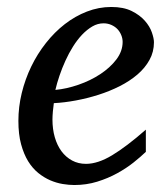

<svg xmlns="http://www.w3.org/2000/svg" viewBox="-20 -513 474 545"><path d="M328.1 -394Q328.1 -403.8 324.2 -413.3Q320.3 -422.9 313.5 -430.2Q306.6 -437.5 296.4 -442.1Q286.1 -446.8 273.9 -446.8Q257.3 -446.8 242.2 -438Q227.1 -429.2 213.1 -414.6Q199.2 -399.9 187.3 -380.9Q175.3 -361.8 165.8 -340.8Q156.2 -319.8 148.9 -298.3Q141.6 -276.9 137.2 -257.8Q168.9 -260.7 202.9 -272.5Q236.8 -284.2 264.6 -302.5Q292.5 -320.8 310.3 -344.2Q328.1 -367.7 328.1 -394ZM417 -393.1Q417 -365.7 404.3 -342.8Q391.6 -319.8 369.9 -301.3Q348.1 -282.7 319.6 -268.3Q291 -253.9 259.5 -243.9Q228 -233.9 195.3 -227.8Q162.6 -221.7 132.8 -220.2Q131.3 -210.4 130.1 -196.8Q128.9 -183.1 128.9 -173.8Q128.9 -146.5 135.5 -123.5Q142.1 -100.6 154.5 -83.7Q167 -66.9 184.6 -57.4Q202.1 -47.9 224.1 -47.9Q257.8 -47.9 298.3 -72.3Q338.9 -96.7 394 -145V-82Q379.9 -68.4 359.4 -52Q338.9 -35.6 312.7 -21.2Q286.6 -6.8 255.9 2.7Q225.1 12.2 190.9 12.2Q175.8 12.2 158 9.3Q140.1 6.3 122.6 -1.2Q105 -8.8 88.6 -22Q72.3 -35.2 59.8 -55.4Q47.4 -75.7 39.8 -103.8Q32.2 -131.8 32.2 -169.9Q32.2 -209.5 41.7 -248.8Q51.3 -288.1 68.6 -324Q85.9 -359.9 110.4 -390.9Q134.8 -421.9 164.1 -444.6Q193.4 -467.3 226.8 -480.2Q260.3 -493.2 295.9 -493.2Q330.6 -493.2 353.8 -481.7Q377 -470.2 391.1 -454.1Q405.3 -438 411.1 -420.9Q417 -403.8 417 -393.1Z"/></svg>

Font: Charis SIL Viet
Style: Italic
Weight: 400
Italic angle: -11°
Foundry: SIL International
Version: Version 5.000